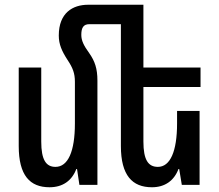

<svg xmlns="http://www.w3.org/2000/svg" viewBox="-20 -780 925 810"><path d="M391 -440C391 -491 380 -522 357 -555C333 -588 323 -609 323 -633C323 -663 332 -678 357 -678H490V-164C490 -40 538 10 621 10C675 10 714 -17 733 -67H736L747 0H822V-312H727V-259C727 -141 698 -76 646 -76C605 -76 585 -106 585 -183V-413H826V-495H585V-760H352C287 -760 228 -726 228 -630C228 -593 241 -564 265 -527C287 -494 296 -471 296 -435V-259C296 -141 267 -76 214 -76C174 -76 154 -106 154 -183V-495H59V-164C59 -40 106 10 189 10C244 10 283 -17 302 -67H305L315 0H391Z"/></svg>

Font: Noto Sans Armenian ExtraCondensed Medium
Style: Regular
Weight: 500
Width: 2
Designer: Monotype Design Team
Foundry: Monotype Imaging Inc.
Version: Version 2.008